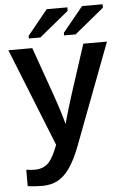

<svg xmlns="http://www.w3.org/2000/svg" viewBox="-61 -772 661 1023"><g transform="rotate(-5 269.0 -261.0)"><path d="M123 207.5Q78.1 207.5 45.4 201.7V114.3Q69.8 118.2 90.8 118.2Q136.2 118.2 163.6 90.6Q190.9 63 215.3 -4.4L5.9 -528.3H133.8L226.6 -266.1Q236.8 -237.8 249.8 -197.5Q262.7 -157.2 275.4 -110.4Q286.6 -151.9 297.6 -188.7Q308.6 -225.6 320.8 -263.7L406.7 -528.3H533.2L326.2 18.6Q312 55.2 297.6 82.8Q283.2 110.4 268.6 130.9Q239.3 171.4 204.3 189.5Q169.4 207.5 123 207.5ZM120.1 -581.1V-595.2L228.5 -728.5H338.9V-710L181.6 -581.1ZM308.6 -581.1V-595.2L417.5 -728.5H527.3V-710L370.1 -581.1Z"/></g></svg>

Font: Arimo SemiBold
Style: Regular
Weight: 600
Designer: Steve Matteson
Foundry: Monotype Imaging Inc.
Version: Version 1.33